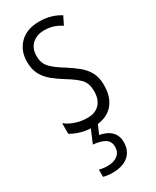

<svg xmlns="http://www.w3.org/2000/svg" viewBox="-201 -598 728 895"><g transform="rotate(-30 163.0 -151.0)"><path d="M293 -134Q293 -66 256.5 -28Q220 10 151 10Q114 10 84 0.5Q54 -9 35 -21V-78Q56 -61 86.5 -50.5Q117 -40 150 -40Q193 -40 216 -64.5Q239 -89 239 -133Q239 -175 217.5 -198Q196 -221 151 -248Q117 -269 91.5 -290Q66 -311 51 -339Q36 -367 36 -407Q36 -466 73.5 -504Q111 -542 179 -542Q242 -542 291 -511L269 -467Q229 -495 179 -495Q138 -495 113 -472Q88 -449 88 -408Q88 -370 109.5 -346.5Q131 -323 179 -294Q212 -273 237.5 -252Q263 -231 278 -203.5Q293 -176 293 -134ZM240 141Q240 188 209.5 214Q179 240 126 240Q96 240 75 234V195Q97 201 120 201Q153 201 173.5 185Q194 169 194 141Q194 110 170.5 96.5Q147 83 109 80L143 0H181L157 56Q197 63 218.5 85Q240 107 240 141Z"/></g></svg>

Font: Noto Sans Thai ExtCond Light
Style: Regular
Weight: 300
Width: 2
Designer: Monotype Design Team
Foundry: Monotype Imaging Inc.
Version: Version 2.002; ttfautohint (v1.8.4.7-5d5b)